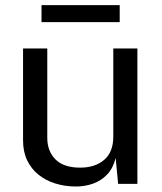

<svg xmlns="http://www.w3.org/2000/svg" viewBox="-20 -702 620 733"><path d="M266.5 10Q226 9.5 190.2 -1.8Q154.5 -13 127 -35Q99.5 -57 83.8 -89.8Q68 -122.5 68 -166V-517H160.5V-175.5Q160.5 -125 191.8 -93.5Q223 -62 286 -62Q343 -62 377.8 -91.8Q412.5 -121.5 412.5 -180.5V-517H504.5V0H431L421.5 -99Q412 -60 389.2 -36Q366.5 -12 334.8 -0.8Q303 10.5 266.5 10ZM138.5 -617.5V-682.5H437V-617.5Z"/></svg>

Font: Public Sans Thin
Style: Regular
Weight: 400
Version: Version 2.001